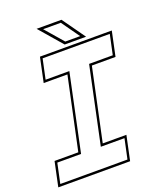

<svg xmlns="http://www.w3.org/2000/svg" viewBox="-171 -945 871 1041"><g transform="rotate(-20 265.0 -424.0)"><path d="M-17 0 13 -141.5H150L239 -558.5H102L132 -700H546.5L516.5 -558.5H380L291 -141.5H427.5L397.5 0ZM-0.5 -13.5H387L411.5 -128H275L369 -572H505.5L530 -686.5H142.5L118 -572H255L161 -128H24ZM404 -716H280.5L166.5 -848H310ZM375 -730 301 -834H199L289 -730Z"/></g></svg>

Font: Tourney Thin
Style: Italic
Weight: 100
Italic angle: -12°
Designer: Tyler Finck
Foundry: Etcetera Type Co
Version: Version 1.015